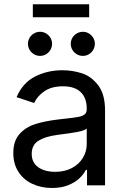

<svg xmlns="http://www.w3.org/2000/svg" viewBox="-20 -890 602 922"><path d="M43.9 -155.3Q43.9 -213.4 74 -246.6Q104 -279.8 148.4 -293.9Q192.9 -308.1 256.3 -315.9L298.8 -320.8Q339.4 -325.2 357.9 -328.9Q376.5 -332.5 386.5 -340.8Q396.5 -349.1 396.5 -365.7V-368.7Q396.5 -419.9 367.4 -447.8Q338.4 -475.6 282.2 -475.6Q228 -475.6 193.6 -452.1Q159.2 -428.7 144 -395.5L59.6 -423.3Q88.9 -492.2 148.4 -522.5Q208 -552.7 279.8 -552.7Q327.1 -552.7 372.6 -538.3Q418 -523.9 451.2 -481Q484.4 -438 484.4 -359.9V0H397.9V-74.2H392.1Q381.8 -52.7 360.6 -33Q339.4 -13.2 306.4 -0.2Q273.4 12.7 230 12.7Q177.7 12.7 135.3 -7.1Q92.8 -26.9 68.4 -64.9Q43.9 -103 43.9 -155.3ZM396.5 -197.3V-272.9Q387.7 -263.2 351.3 -256.3Q314.9 -249.5 266.1 -243.7L252.4 -241.7Q196.8 -234.4 164.6 -214.1Q132.3 -193.8 132.3 -150.9Q132.3 -109.4 163.3 -87.2Q194.3 -64.9 245.1 -64.9Q291.5 -64.9 325.9 -83.5Q360.4 -102.1 378.4 -132.6Q396.5 -163.1 396.5 -197.3ZM319.8 -679.7Q319.8 -695.3 327.6 -708.5Q335.4 -721.7 348.9 -729.5Q362.3 -737.3 377.9 -737.3Q393.6 -737.3 406.7 -729.5Q419.9 -721.7 427.7 -708.5Q435.5 -695.3 435.5 -679.7Q435.5 -664.1 427.7 -650.6Q419.9 -637.2 406.7 -629.4Q393.6 -621.6 377.9 -621.6Q362.3 -621.6 348.9 -629.4Q335.4 -637.2 327.6 -650.6Q319.8 -664.1 319.8 -679.7ZM114.3 -679.7Q114.3 -695.3 122.1 -708.5Q129.9 -721.7 143.3 -729.5Q156.7 -737.3 172.4 -737.3Q188 -737.3 201.2 -729.5Q214.4 -721.7 222.2 -708.5Q230 -695.3 230 -679.7Q230 -664.1 222.2 -650.6Q214.4 -637.2 201.2 -629.4Q188 -621.6 172.4 -621.6Q156.7 -621.6 143.3 -629.4Q129.9 -637.2 122.1 -650.6Q114.3 -664.1 114.3 -679.7ZM408.2 -807.1H137.7V-869.6H408.2Z"/></svg>

Font: Inter RS Variable
Style: Regular
Weight: 400
Designer: Rasmus Andersson (customised by Maria Ramos and Noel Pretorius)
Foundry: rsms
Version: Version 3.001;Glyphs 3.2.3 (3260)